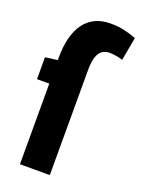

<svg xmlns="http://www.w3.org/2000/svg" viewBox="-143 -816 654 882"><g transform="rotate(20 184.0 -375.0)"><path d="M216 -512V0H70V-394H10V-501L70 -509V-521Q70 -632 114 -691Q158 -750 241 -750Q278 -750 309 -743Q340 -736 368 -725L347 -611Q334 -616 315 -619Q296 -622 282 -622Q264 -622 249 -613Q234 -604 225 -580.5Q216 -557 216 -512Z"/></g></svg>

Font: Georama SemiCondensed
Style: Bold
Weight: 700
Width: 4
Designer: Jean-Baptiste Levee
Foundry: Production Type
Version: Version 1.000